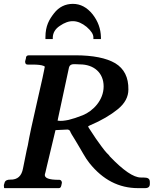

<svg xmlns="http://www.w3.org/2000/svg" viewBox="-25 -973 806 993"><path d="M715 -55H703C666 -55 613 -91 543 -164C539 -171 532 -177 527 -182L515 -196C510 -202 495 -222 471 -256C461 -271 445 -296 436 -309C433 -314 431 -317 431 -320C433 -321 436 -323 441 -325C500 -350 547 -378 584 -408C621 -438 639 -472 639 -510C640 -573 617 -618 571 -646C525 -673 456 -687 363 -687H125C114 -687 109 -682 109 -671L105 -656V-655C105 -644 109 -639 118 -639H144C170 -639 189 -637 201 -632C211 -629 204 -622 204 -614C204 -611 192 -555 167 -447C142 -339 126 -264 119 -222C117 -213 115 -204 113 -196L94 -102C87 -64 67 -43 28 -44C13 -44 4 -40 0 -32L-5 -16V-15C-5 -5 -4 0 -2 0H279C286 0 290 -4 292 -13L295 -27V-29C295 -35 290 -43 283 -43H279C228 -43 204 -52 207 -71C208 -72 211 -86 217 -112C223 -137 238 -200 262 -300C265 -300 286 -301 323 -303C328 -303 333 -301 337 -296C339 -289 348 -273 363 -250C380 -221 386 -212 406 -177C416 -159 427 -143 438 -129C507 -43 590 0 689 0H725C742 0 750 -7 750 -22V-31C750 -49 741 -55 715 -55ZM511 -526C511 -454 455 -398 403 -377C375 -366 351 -358 330 -353C311 -349 290 -346 273 -349L275 -360L332 -625C335 -636 344 -641 356 -641H365L388 -640C460 -640 511 -597 511 -526ZM454 -899C425 -935 391 -953 352 -953C313 -953 280 -937 255 -905C230 -873 210 -840 210 -781V-771H248V-780C249 -803 260 -823 284 -839C333 -873 376 -872 423 -834C446 -814 458 -796 458 -780V-771H497V-781C496 -824 482 -863 454 -899Z"/></svg>

Font: fbb
Style: Bold Italic
Weight: 700
Italic angle: -12°
Designer: David J. Perry, Michael Sharpe
Version: Version 0.991